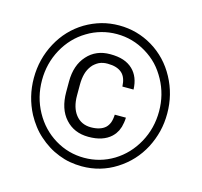

<svg xmlns="http://www.w3.org/2000/svg" viewBox="-106 -853 1024 973"><g transform="rotate(15 405.5 -366.5)"><path d="M556.2 -293.2H497.7C497.2 -277.6 494.7 -263.5 490.7 -251.9C486.1 -240.3 480.1 -230.7 472 -223.2C463.5 -215.6 452.9 -209.6 440.3 -206C427.7 -202 413.1 -200 397 -200C363.2 -200 336 -212.6 316.4 -237.8C297.2 -262.5 287.7 -295.7 287.7 -337.5V-394.5C287.7 -416.1 290.2 -435.3 294.7 -451.9C299.2 -468.5 306.8 -483.1 316.4 -495.7C321.4 -502.3 327 -507.8 333 -512.3C338.5 -516.9 345.1 -520.9 351.6 -524.4C358.2 -527.5 365.7 -530 373.3 -531.5C380.9 -533 388.4 -533.5 397 -533.5C429.7 -533.5 454.4 -525.9 472 -510.3C488.2 -495.7 496.7 -472.5 498.2 -440.8H556.7C555.2 -485.1 541.6 -519.4 515.9 -544.1C502.3 -557.2 485.6 -567.3 466 -573.8C446.3 -580.4 423.2 -583.4 397 -583.4C371.8 -583.4 349.1 -579.3 329.5 -570.8C309.3 -562.2 291.7 -549.6 276.6 -532.5C245.8 -498.7 230.2 -452.9 230.2 -396V-340.6C230.2 -281.6 245.3 -234.8 276.1 -201C306.3 -167.3 346.6 -150.1 397 -150.1C422.7 -150.1 445.3 -153.1 465 -159.7C484.6 -166.2 501.3 -175.8 514.9 -188.4C520.4 -193.5 524.9 -199 529.5 -204.5C533.5 -210.1 537 -216.1 540.6 -222.7C543.6 -229.2 546.1 -235.8 548.6 -243.3C550.6 -250.9 552.1 -258.4 553.7 -267C555.2 -275.1 555.7 -283.6 556.2 -293.2ZM96.2 -367.3C96.2 -425.7 109.8 -480.1 137 -530C164.7 -580.4 202 -619.6 249.4 -647.9C273 -662.5 298.2 -673 323.9 -680.1C349.6 -687.2 375.8 -690.7 403.5 -690.7C458.9 -690.7 510.3 -676.1 557.7 -647.4C581.4 -633.2 603 -616.1 621.7 -596.5C640.3 -576.8 655.9 -554.2 669.5 -529.5C696.7 -479.6 710.3 -425.7 710.3 -367.3C710.3 -308.3 696.7 -253.4 669 -203C641.3 -152.6 604 -113.4 557.2 -84.6C509.8 -55.9 458.4 -41.8 403.5 -41.8C348.6 -41.8 297.2 -55.9 249.9 -84.6C202.5 -113.4 165.2 -152.6 137.5 -203C109.8 -253.4 96.2 -308.3 96.2 -367.3ZM53.4 -367.3C53.4 -301.8 68.5 -240.8 98.2 -183.9C108.3 -165.2 119.9 -147.6 132.5 -131C145.1 -114.4 159.2 -99.2 174.8 -85.6C189.9 -72 206.5 -59.4 224.7 -47.9C242.8 -36.3 261.5 -27.2 281.1 -19.6C300.3 -12.1 319.9 -6 340.6 -2.5C361.2 1 381.9 3 403.5 3C468.5 3 528.5 -14.1 582.4 -48.4C637.3 -83.1 679.1 -128.5 708.8 -184.9C723.4 -213.1 734.5 -242.3 742.1 -273C749.6 -303.3 753.1 -334.5 753.1 -367.3C753.1 -433.8 737.5 -495.7 706.8 -552.6C676.1 -609.6 633.8 -654.4 579.8 -687.2C525.4 -719.9 466.5 -736 403.5 -736C371.8 -736 341.6 -732 312.3 -723.9C282.6 -715.4 254.4 -703.3 227.2 -687.2C172.8 -654.4 130.5 -609.6 99.7 -552.6C69 -495.7 53.4 -433.8 53.4 -367.3Z"/></g></svg>

Font: Vazir FD Light
Style: Regular
Weight: 300
Foundry: DejaVu fonts team - Redesigned by Saber Rastikerdar
Version: Version 21.10;October 20, 2019;FontCreator 12.0.0.2547 64-bi